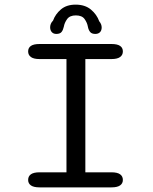

<svg xmlns="http://www.w3.org/2000/svg" viewBox="-20 -809 659 829"><path d="M150.5 0Q125.5 0 113.5 -8.5Q101.5 -17 101.5 -32Q101.5 -48 113.5 -56.5Q125.5 -65 150.5 -65H267V-554H150.5Q125.5 -554 113.5 -562.8Q101.5 -571.5 101.5 -587Q101.5 -602.5 113.5 -610.8Q125.5 -619 150.5 -619H461.5Q486.5 -619 498.5 -610.8Q510.5 -602.5 510.5 -587Q510.5 -571.5 498.5 -562.8Q486.5 -554 461.5 -554H348.5V-65H461.5Q486.5 -65 498.5 -56.5Q510.5 -48 510.5 -32Q510.5 -17 498.5 -8.5Q486.5 0 461.5 0ZM391.5 -662.5Q376 -662.5 369 -671.2Q362 -680 359.5 -693.5Q356.5 -711 345.2 -726.8Q334 -742.5 307.5 -742.5Q281.5 -742.5 270 -726.8Q258.5 -711 255.5 -693.5Q252.5 -679.5 245.8 -671Q239 -662.5 223 -662.5Q211 -662.5 203.8 -670.2Q196.5 -678 196.5 -691.5Q196.5 -698 199.2 -705.5Q202 -713 209 -720Q219 -748 243.2 -768.5Q267.5 -789 306.5 -789Q347 -789 372.5 -767.8Q398 -746.5 408.5 -717Q414 -710.5 416.5 -703.8Q419 -697 419 -690.5Q419 -677.5 411.8 -670Q404.5 -662.5 391.5 -662.5Z"/></svg>

Font: Sono Monospace
Style: Regular
Weight: 400
Designer: Tyler Finck
Foundry: Tyler Finck
Version: Version 2.112